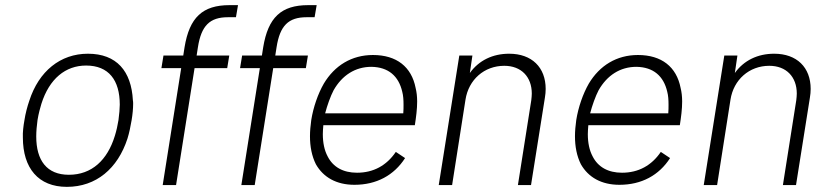

<svg xmlns="http://www.w3.org/2000/svg" viewBox="-20 -720 3216 747"><path d="M240 7C354 7 438 -64 476 -181C483 -203 488 -229 492 -252C496 -275 498 -299 498 -316C498 -321 498 -326 497 -330C491 -443 434 -511 322 -511C215 -511 131 -443 94 -328C86 -305 79 -278 75 -252C71 -230 68 -205 69 -185C69 -66 129 7 240 7ZM248 -40C162 -40 121 -96 121 -189C121 -209 123 -231 126 -253C130 -278 137 -303 141 -316C172 -414 235 -465 315 -465C403 -465 446 -408 446 -313C446 -299 444 -275 441 -253C438 -234 433 -211 427 -192C398 -97 337 -40 248 -40Z M867 -653H898L906 -700H873C768 -700 717 -652 698 -536L693 -504H616L608 -455H685L613 0H665L737 -455H864L872 -504H745L750 -536C763 -620 796 -653 867 -653Z M1173 -653H1204L1212 -700H1179C1074 -700 1023 -652 1004 -536L999 -504H922L914 -455H991L919 0H971L1043 -455H1170L1178 -504H1051L1056 -536C1069 -620 1102 -653 1173 -653Z M1369 -48C1315 -48 1276 -70 1255 -111C1242 -135 1236 -165 1236 -198C1236 -209 1237 -221 1238 -233H1594C1599 -265 1603 -296 1603 -325C1603 -344 1601 -362 1597 -378C1581 -460 1523 -506 1431 -506C1348 -506 1282 -465 1240 -395C1217 -355 1199 -303 1191 -253C1188 -231 1186 -210 1186 -190C1186 -150 1193 -113 1209 -81C1238 -30 1289 -1 1359 -1C1445 -1 1513 -38 1556 -105L1520 -129C1484 -76 1433 -48 1369 -48ZM1278 -369C1311 -427 1362 -460 1425 -460C1491 -459 1531 -424 1545 -363C1549 -348 1550 -331 1550 -313C1550 -302 1550 -291 1549 -279H1245C1253 -310 1266 -346 1278 -369Z M1961 -511C1897 -511 1843 -485 1808 -436L1818 -504H1767L1687 0H1739L1791 -332C1803 -410 1864 -464 1942 -464C2008 -464 2049 -421 2049 -356C2049 -348 2048 -339 2047 -330L1995 0H2046L2100 -340C2102 -352 2103 -363 2103 -374C2103 -458 2049 -511 1961 -511Z M2400 -48C2346 -48 2307 -70 2286 -111C2273 -135 2267 -165 2267 -198C2267 -209 2268 -221 2269 -233H2625C2630 -265 2634 -296 2634 -325C2634 -344 2632 -362 2628 -378C2612 -460 2554 -506 2462 -506C2379 -506 2313 -465 2271 -395C2248 -355 2230 -303 2222 -253C2219 -231 2217 -210 2217 -190C2217 -150 2224 -113 2240 -81C2269 -30 2320 -1 2390 -1C2476 -1 2544 -38 2587 -105L2551 -129C2515 -76 2464 -48 2400 -48ZM2309 -369C2342 -427 2393 -460 2456 -460C2522 -459 2562 -424 2576 -363C2580 -348 2581 -331 2581 -313C2581 -302 2581 -291 2580 -279H2276C2284 -310 2297 -346 2309 -369Z M2992 -511C2928 -511 2874 -485 2839 -436L2849 -504H2798L2718 0H2770L2822 -332C2834 -410 2895 -464 2973 -464C3039 -464 3080 -421 3080 -356C3080 -348 3079 -339 3078 -330L3026 0H3077L3131 -340C3133 -352 3134 -363 3134 -374C3134 -458 3080 -511 2992 -511Z"/></svg>

Font: Arthouse Owned Light
Style: Italic
Weight: 300
Italic angle: -10°
Designer: Jeremy Tribby
Foundry: Tribby Type
Version: Version 1.000;PS 001.000;hotconv 1.0.88;makeotf.lib2.5.64775